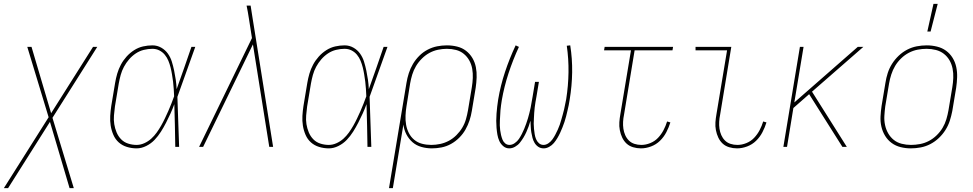

<svg xmlns="http://www.w3.org/2000/svg" viewBox="-44 -764 5064 999"><path d="M340 215H318L216 -130L-2 215H-24L209 -154L98 -520H120L222 -175L440 -520H462L229 -151Z M667 8Q641 8 616.5 0.5Q592 -7 574 -23Q556 -39 546 -62Q536 -85 532 -110Q528 -135 529.5 -161Q531 -187 535 -213L555 -333Q559 -357 566 -381Q573 -405 585 -427.5Q597 -450 614.5 -469.5Q632 -489 654 -503Q676 -517 700.5 -522.5Q725 -528 749 -528Q774 -528 795 -516Q816 -504 829.5 -485Q843 -466 850 -443.5Q857 -421 862 -397Q867 -373 870.5 -349Q874 -325 875 -300Q895 -355 914 -410Q933 -465 952 -520H972Q948 -455 925.5 -390Q903 -325 879 -260Q882 -195 883.5 -130Q885 -65 888 0H868Q867 -55 866 -110.5Q865 -166 863 -222Q854 -197 843 -173Q832 -149 820 -125.5Q808 -102 793.5 -79Q779 -56 760.5 -36.5Q742 -17 717 -4.5Q692 8 667 8ZM667 -10Q687 -10 707 -19Q727 -28 743 -42.5Q759 -57 771.5 -74.5Q784 -92 794.5 -110.5Q805 -129 814 -148Q823 -167 831.5 -186Q840 -205 847.5 -224.5Q855 -244 862 -263Q861 -282 860 -301Q859 -320 856.5 -339Q854 -358 851 -376.5Q848 -395 843.5 -413Q839 -431 832 -448Q825 -465 813.5 -479Q802 -493 785.5 -501.5Q769 -510 749 -510Q727 -510 704.5 -504.5Q682 -499 662.5 -486Q643 -473 627.5 -455Q612 -437 601 -416.5Q590 -396 584 -374Q578 -352 574 -330L554 -210Q551 -187 549 -163.5Q547 -140 550.5 -118Q554 -96 562.5 -75.5Q571 -55 586 -39.5Q601 -24 622.5 -17Q644 -10 667 -10Z M1013 0H992L1267 -566L1251 -668Q1248 -685 1245.5 -701.5Q1243 -718 1239 -735H1260L1270 -671L1283 -590L1377 0H1357L1272 -533Z M1667 8Q1641 8 1616.5 0.5Q1592 -7 1574 -23Q1556 -39 1546 -62Q1536 -85 1532 -110Q1528 -135 1529.5 -161Q1531 -187 1535 -213L1555 -333Q1559 -357 1566 -381Q1573 -405 1585 -427.5Q1597 -450 1614.5 -469.5Q1632 -489 1654 -503Q1676 -517 1700.5 -522.5Q1725 -528 1749 -528Q1774 -528 1795 -516Q1816 -504 1829.5 -485Q1843 -466 1850 -443.5Q1857 -421 1862 -397Q1867 -373 1870.5 -349Q1874 -325 1875 -300Q1895 -355 1914 -410Q1933 -465 1952 -520H1972Q1948 -455 1925.5 -390Q1903 -325 1879 -260Q1882 -195 1883.5 -130Q1885 -65 1888 0H1868Q1867 -55 1866 -110.5Q1865 -166 1863 -222Q1854 -197 1843 -173Q1832 -149 1820 -125.5Q1808 -102 1793.5 -79Q1779 -56 1760.5 -36.5Q1742 -17 1717 -4.5Q1692 8 1667 8ZM1667 -10Q1687 -10 1707 -19Q1727 -28 1743 -42.5Q1759 -57 1771.5 -74.5Q1784 -92 1794.5 -110.5Q1805 -129 1814 -148Q1823 -167 1831.5 -186Q1840 -205 1847.5 -224.5Q1855 -244 1862 -263Q1861 -282 1860 -301Q1859 -320 1856.5 -339Q1854 -358 1851 -376.5Q1848 -395 1843.5 -413Q1839 -431 1832 -448Q1825 -465 1813.5 -479Q1802 -493 1785.5 -501.5Q1769 -510 1749 -510Q1727 -510 1704.5 -504.5Q1682 -499 1662.5 -486Q1643 -473 1627.5 -455Q1612 -437 1601 -416.5Q1590 -396 1584 -374Q1578 -352 1574 -330L1554 -210Q1551 -187 1549 -163.5Q1547 -140 1550.5 -118Q1554 -96 1562.5 -75.5Q1571 -55 1586 -39.5Q1601 -24 1622.5 -17Q1644 -10 1667 -10Z M1980 215 2071 -333Q2075 -358 2083 -383Q2091 -408 2104.5 -431Q2118 -454 2137.5 -473.5Q2157 -493 2181 -505.5Q2205 -518 2230.5 -523Q2256 -528 2281 -528Q2309 -528 2335 -521.5Q2361 -515 2381 -499.5Q2401 -484 2414 -462Q2427 -440 2432 -414.5Q2437 -389 2436 -361.5Q2435 -334 2431 -307L2411 -187Q2407 -162 2399 -137.5Q2391 -113 2378 -90Q2365 -67 2345.5 -47.5Q2326 -28 2302.5 -15Q2279 -2 2253.5 3Q2228 8 2203 8Q2175 8 2148.5 0.5Q2122 -7 2102.5 -24Q2083 -41 2070.5 -65Q2058 -89 2055 -116L2000 215ZM2200 -10Q2223 -10 2246.5 -15Q2270 -20 2291.5 -31.5Q2313 -43 2331 -61Q2349 -79 2361.5 -100Q2374 -121 2380.5 -144Q2387 -167 2391 -190L2411 -310Q2415 -334 2416 -358.5Q2417 -383 2413 -406Q2409 -429 2398 -449Q2387 -469 2369.5 -483.5Q2352 -498 2329 -504Q2306 -510 2281 -510Q2258 -510 2234.5 -505Q2211 -500 2190 -488.5Q2169 -477 2151 -459Q2133 -441 2120.5 -420Q2108 -399 2101 -376Q2094 -353 2090 -330L2071 -211Q2067 -187 2066 -162.5Q2065 -138 2069 -115Q2073 -92 2083.5 -71.5Q2094 -51 2111.5 -36.5Q2129 -22 2152 -16Q2175 -10 2200 -10Z M2606 8Q2588 8 2574.5 -3.5Q2561 -15 2554 -30.5Q2547 -46 2544 -63.5Q2541 -81 2539.5 -99Q2538 -117 2538 -135.5Q2538 -154 2539.5 -172.5Q2541 -191 2543 -209.5Q2545 -228 2548 -246Q2560 -318 2583.5 -389Q2607 -460 2639 -528L2656 -520Q2625 -453 2602 -383Q2579 -313 2567 -243Q2565 -230 2563 -216.5Q2561 -203 2560 -190Q2559 -177 2558.5 -164Q2558 -151 2557 -138Q2556 -125 2556.5 -112Q2557 -99 2558.5 -86.5Q2560 -74 2563 -61.5Q2566 -49 2570.5 -37.5Q2575 -26 2584.5 -18Q2594 -10 2607 -10Q2621 -10 2634.5 -19.5Q2648 -29 2656 -41Q2664 -53 2671 -66.5Q2678 -80 2683.5 -93.5Q2689 -107 2694 -121Q2699 -135 2703 -148.5Q2707 -162 2710.5 -176Q2714 -190 2717 -204Q2720 -218 2722 -232Q2724 -246 2727 -260L2740 -338H2760L2747 -260Q2744 -246 2742 -232Q2740 -218 2738 -204Q2736 -190 2735.5 -176Q2735 -162 2734 -148Q2733 -134 2733 -120.5Q2733 -107 2734.5 -93Q2736 -79 2738 -66Q2740 -53 2745 -40.5Q2750 -28 2760 -19Q2770 -10 2784 -10Q2797 -10 2809.5 -18.5Q2822 -27 2830.5 -39Q2839 -51 2845.5 -63.5Q2852 -76 2858 -89Q2864 -102 2868.5 -115Q2873 -128 2876.5 -141Q2880 -154 2884 -167.5Q2888 -181 2891 -194.5Q2894 -208 2896.5 -221Q2899 -234 2902 -248Q2913 -318 2914 -388Q2915 -458 2905 -526L2923 -528Q2934 -459 2933 -388Q2932 -317 2920 -245Q2918 -231 2915 -216.5Q2912 -202 2908.5 -187.5Q2905 -173 2901.5 -158.5Q2898 -144 2893 -129.5Q2888 -115 2882.5 -101Q2877 -87 2870.5 -73Q2864 -59 2856 -45.5Q2848 -32 2838 -20Q2828 -8 2813.5 0Q2799 8 2785 8Q2769 8 2757 0Q2745 -8 2737.5 -20.5Q2730 -33 2726.5 -47Q2723 -61 2720.5 -75.5Q2718 -90 2717.5 -105.5Q2717 -121 2716 -136Q2712 -121 2706.5 -106Q2701 -91 2694.5 -76.5Q2688 -62 2679.5 -48Q2671 -34 2661 -21.5Q2651 -9 2636 -0.5Q2621 8 2606 8Z M3291 8Q3270 8 3250 2Q3230 -4 3216 -17Q3202 -30 3193.5 -48Q3185 -66 3181 -86.5Q3177 -107 3178.5 -128Q3180 -149 3184 -171L3239 -502H3099L3102 -520H3458L3455 -502H3258L3203 -168Q3199 -149 3198 -130.5Q3197 -112 3199.5 -94.5Q3202 -77 3209 -61Q3216 -45 3228 -33Q3240 -21 3257 -15.5Q3274 -10 3293 -10Q3316 -10 3339.5 -19.5Q3363 -29 3380 -47Q3397 -65 3408.5 -87Q3420 -109 3427 -132L3444 -127Q3436 -101 3423 -76Q3410 -51 3390 -31.5Q3370 -12 3343.5 -2Q3317 8 3291 8Z M3791 8Q3770 8 3750 2Q3730 -4 3716 -17Q3702 -30 3693.5 -48Q3685 -66 3681 -86.5Q3677 -107 3678.5 -128Q3680 -149 3684 -171L3739 -502H3575V-520H3761L3703 -168Q3699 -149 3698 -130.5Q3697 -112 3699.5 -94.5Q3702 -77 3709 -61Q3716 -45 3728 -33Q3740 -21 3757 -15.5Q3774 -10 3793 -10Q3816 -10 3839.5 -19.5Q3863 -29 3880 -47Q3897 -65 3908.5 -87Q3920 -109 3927 -132L3944 -127Q3936 -101 3923 -76Q3910 -51 3890 -31.5Q3870 -12 3843.5 -2Q3817 8 3791 8Z M4339 0 4166 -274 4084 -202 4051 0H4032L4118 -520H4137L4089 -231L4419 -520H4448L4181 -287L4362 0Z M4695 8Q4668 8 4642 1.5Q4616 -5 4595.5 -20Q4575 -35 4561.5 -57Q4548 -79 4542 -105Q4536 -131 4537.5 -158.5Q4539 -186 4543 -213L4563 -333Q4567 -359 4575 -384Q4583 -409 4597.5 -432Q4612 -455 4632 -474Q4652 -493 4676 -505.5Q4700 -518 4726 -523Q4752 -528 4778 -528Q4805 -528 4831.5 -521.5Q4858 -515 4878.5 -500Q4899 -485 4912.5 -463Q4926 -441 4931.5 -415Q4937 -389 4936 -361.5Q4935 -334 4931 -307L4911 -187Q4906 -161 4898 -136Q4890 -111 4875.5 -88Q4861 -65 4841 -46Q4821 -27 4797 -14.5Q4773 -2 4747 3Q4721 8 4695 8ZM4696 -10Q4719 -10 4743 -14.5Q4767 -19 4789 -30.5Q4811 -42 4829.5 -60Q4848 -78 4860.5 -99Q4873 -120 4880 -143.5Q4887 -167 4891 -190L4911 -310Q4915 -334 4916 -358.5Q4917 -383 4912.5 -406.5Q4908 -430 4896.5 -450Q4885 -470 4867 -484Q4849 -498 4825.5 -504Q4802 -510 4777 -510Q4754 -510 4730.5 -505.5Q4707 -501 4685 -489.5Q4663 -478 4644.5 -460Q4626 -442 4613.5 -421Q4601 -400 4593.5 -376.5Q4586 -353 4582 -330L4562 -210Q4559 -186 4557.5 -161.5Q4556 -137 4561 -113.5Q4566 -90 4577.5 -70Q4589 -50 4606.5 -36Q4624 -22 4647.5 -16Q4671 -10 4696 -10ZM4781 -600 4813 -744H4835L4798 -600Z"/></svg>

Font: Iosevka Thin
Style: Italic
Weight: 100
Italic angle: -9°
Monospace: yes
Designer: Belleve Invis
Foundry: Belleve Invis
Version: Version 32.5.0; ttfautohint (v1.8.4)